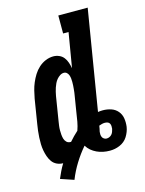

<svg xmlns="http://www.w3.org/2000/svg" viewBox="-125 -810 750 991"><g transform="rotate(-15 250.0 -314.5)"><path d="M147 106 76 82Q84 63 93 44.5Q102 26 113 8Q95 8 79.5 0.5Q64 -7 54.5 -20.5Q45 -34 39.5 -50Q34 -66 31 -82.5Q28 -99 27.5 -116.5Q27 -134 28 -152Q29 -170 31 -187.5Q33 -205 36 -222L57 -352Q61 -373 66 -393.5Q71 -414 79.5 -434Q88 -454 99.5 -472.5Q111 -491 127.5 -506Q144 -521 164.5 -529.5Q185 -538 206 -538Q222 -538 237 -531.5Q252 -525 261.5 -512.5Q271 -500 276 -485Q281 -470 284 -454L315 -639H286V-735H443L355 -201Q361 -202 368 -202.5Q375 -203 381 -203Q404 -203 425 -196Q446 -189 460 -172.5Q474 -156 477.5 -134Q481 -112 478 -89Q476 -76 471 -63Q466 -50 458.5 -38Q451 -26 440 -17Q429 -8 416 -2.5Q403 3 390 5.5Q377 8 363 8Q345 8 327.5 4.5Q310 1 294 -6.5Q278 -14 265 -25Q252 -36 243 -51Q213 -16 188.5 23.5Q164 63 147 106ZM177 -88Q178 -88 179 -88Q180 -88 181 -88Q192 -101 203.5 -112.5Q215 -124 227 -135Q231 -146 234 -157.5Q237 -169 239 -180Q244 -213 249.5 -245.5Q255 -278 260 -310Q262 -320 263 -329Q264 -338 265 -347.5Q266 -357 266.5 -366.5Q267 -376 267 -385.5Q267 -395 266 -404Q265 -413 262 -421.5Q259 -430 252.5 -436Q246 -442 237 -442Q226 -442 216 -435.5Q206 -429 198.5 -420Q191 -411 186 -400.5Q181 -390 177.5 -379.5Q174 -369 171.5 -358.5Q169 -348 167 -337L146 -207Q144 -195 142.5 -183.5Q141 -172 141 -160Q141 -148 142 -136.5Q143 -125 146 -114.5Q149 -104 157 -96Q165 -88 177 -88ZM363 -57Q371 -57 378.5 -60.5Q386 -64 391 -70Q396 -76 398.5 -83Q401 -90 403 -98Q404 -105 403.5 -113Q403 -121 399.5 -127Q396 -133 389 -135.5Q382 -138 374 -138Q366 -138 358.5 -136Q351 -134 343 -131V-130Q342 -123 340.5 -115.5Q339 -108 337 -100Q336 -93 336.5 -85.5Q337 -78 340 -71.5Q343 -65 349.5 -61Q356 -57 363 -57Z"/></g></svg>

Font: Iosevka Curly Slab Oblique
Style: Bold
Weight: 700
Italic angle: -9°
Monospace: yes
Designer: Belleve Invis
Foundry: Belleve Invis
Version: Version 11.1.0; ttfautohint (v1.8.3)